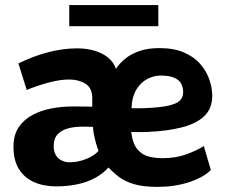

<svg xmlns="http://www.w3.org/2000/svg" viewBox="-20 -728 898 758"><path d="M601.6 9.8Q545.4 9.8 509.3 -1Q473.1 -11.7 450 -29.3Q426.8 -46.9 408.2 -66.9Q387.7 -43.5 357.4 -26.6Q327.1 -9.8 288.1 -1Q249 7.8 201.7 7.8Q151.9 7.8 113.8 -9.3Q75.7 -26.4 54.4 -61Q33.2 -95.7 33.2 -148.9Q33.2 -195.8 54.4 -226.6Q75.7 -257.3 110.1 -275.1Q144.5 -293 185.3 -300.3Q226.1 -307.6 265.1 -307.6Q276.4 -307.6 289.8 -307.6Q303.2 -307.6 317.4 -307.4Q331.5 -307.1 344.2 -306.6V-340.8Q344.2 -380.9 317.4 -397.5Q290.5 -414.1 252.9 -414.1Q217.8 -414.1 174.1 -402.6Q130.4 -391.1 85.4 -373L52.7 -477.5Q110.4 -506.3 169.7 -521.7Q229 -537.1 284.2 -537.1Q323.7 -537.1 355.2 -527.3Q386.7 -517.6 408 -499.5Q429.2 -481.4 437.5 -456.5Q454.6 -481 477.8 -499Q501 -517.1 533.7 -527.6Q566.4 -538.1 609.4 -538.1Q667 -538.1 707 -520.5Q747.1 -502.9 771.5 -474.4Q795.9 -445.8 806.9 -412.8Q817.9 -379.9 817.9 -349.6Q817.9 -299.8 786.6 -269.8Q755.4 -239.7 697.8 -225.1Q640.1 -210.4 560.5 -207Q545.9 -206.5 530 -206.5Q514.2 -206.5 498 -206.5Q503.9 -160.2 522.7 -138.2Q541.5 -116.2 567.6 -109.9Q593.8 -103.5 621.6 -103.5Q672.4 -103.5 713.1 -117.9Q753.9 -132.3 784.7 -151.4L812.5 -56.6Q782.2 -26.9 725.6 -8.5Q668.9 9.8 601.6 9.8ZM253.4 -87.4Q279.8 -87.4 303.2 -94.5Q326.7 -101.6 344 -112.1Q361.3 -122.6 369.1 -132.8Q363.8 -144.5 358.9 -162.8Q354 -181.2 350.6 -198.7Q347.2 -216.3 347.2 -227.1Q336.4 -227.5 323.7 -227.8Q311 -228 305.2 -228Q275.4 -228 249.5 -221.4Q223.6 -214.8 207.8 -198Q191.9 -181.2 191.9 -150.9Q191.9 -128.9 200.9 -114.7Q210 -100.6 224.1 -94Q238.3 -87.4 253.4 -87.4ZM499 -300.8Q512.2 -300.8 523.9 -300.5Q535.6 -300.3 545.9 -300.8Q610.4 -303.2 644.3 -310.8Q678.2 -318.4 690.7 -331.5Q703.1 -344.7 703.1 -364.3Q703.1 -381.3 696 -396.2Q689 -411.1 669.4 -420.4Q649.9 -429.7 612.8 -429.7Q589.4 -429.7 564 -417.5Q538.6 -405.3 520 -377Q501.5 -348.6 499 -300.8ZM253.4 -624.5V-708H605V-624.5Z"/></svg>

Font: Comme ExtraBold
Style: Regular
Weight: 800
Version: Version 1.000;gftools[0.9.27]